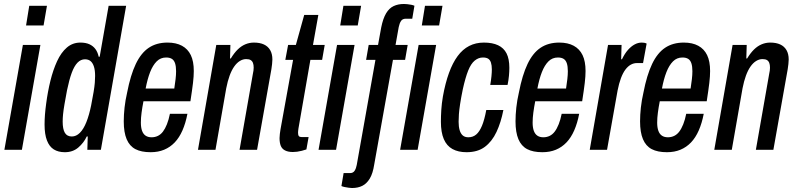

<svg xmlns="http://www.w3.org/2000/svg" viewBox="-20 -753 3998 965"><path d="M111 -625 127 -724H216L199 -625ZM2 0 95 -527H183L90 0Z M306 12Q273 12 250.5 -2Q228 -16 216 -47Q204 -78 204 -127Q204 -151 206 -177Q208 -203 212 -232Q220 -293 233.5 -347.5Q247 -402 267 -445.5Q287 -489 316 -514Q345 -539 384 -539Q411 -539 429.5 -530.5Q448 -522 459.5 -506.5Q471 -491 476 -468H481L526 -724H614L487 0H419L421 -67H416Q401 -35 373.5 -11.5Q346 12 306 12ZM341 -67Q363 -67 381.5 -85.5Q400 -104 414 -139Q428 -174 438 -223Q446 -264 450.5 -291Q455 -318 456.5 -337Q458 -356 458 -371Q458 -400 452 -418.5Q446 -437 435 -446Q424 -455 407 -455Q386 -455 369.5 -438Q353 -421 340.5 -387Q328 -353 317 -300Q309 -258 304 -228.5Q299 -199 297 -179Q295 -159 295 -142Q295 -104 306 -85.5Q317 -67 341 -67Z M737 12Q690 12 660.5 -3.5Q631 -19 616.5 -53.5Q602 -88 602 -143Q602 -176 606 -212.5Q610 -249 619 -288Q636 -376 662.5 -431.5Q689 -487 728 -513Q767 -539 822 -539Q865 -539 894.5 -523Q924 -507 939 -476Q954 -445 954 -396Q954 -370 950 -336Q946 -302 937 -244H701Q695 -213 691.5 -186.5Q688 -160 688 -137Q688 -112 694 -95.5Q700 -79 712 -71Q724 -63 742 -63Q759 -63 773.5 -70Q788 -77 799 -91.5Q810 -106 819 -128.5Q828 -151 834 -181H922Q913 -134 897 -97.5Q881 -61 858 -37Q835 -13 805 -0.5Q775 12 737 12ZM712 -308H856Q860 -334 862.5 -355.5Q865 -377 865 -395Q865 -419 860 -434.5Q855 -450 844 -457Q833 -464 815 -464Q787 -464 767.5 -444.5Q748 -425 734.5 -390.5Q721 -356 712 -308Z M975 0 1067 -527H1138L1136 -459H1140Q1157 -487 1175 -504.5Q1193 -522 1213.5 -530.5Q1234 -539 1256 -539Q1286 -539 1306.5 -529.5Q1327 -520 1338 -501Q1349 -482 1349 -454Q1349 -443 1347.5 -431Q1346 -419 1344 -405L1272 0H1184L1251 -382Q1253 -391 1254 -398.5Q1255 -406 1255 -413Q1255 -427 1251.5 -436.5Q1248 -446 1240 -451Q1232 -456 1217 -456Q1201 -456 1185.5 -446.5Q1170 -437 1157 -418.5Q1144 -400 1134 -372.5Q1124 -345 1117 -309L1063 0Z M1452 11Q1428 11 1412.5 3Q1397 -5 1391 -20.5Q1385 -36 1385 -59Q1385 -68 1386.5 -80Q1388 -92 1390 -104L1453 -452H1414L1428 -527H1467L1509 -678H1580L1553 -527H1612L1599 -452H1540L1480 -107Q1479 -102 1478.5 -95Q1478 -88 1478 -86Q1478 -74 1482 -69Q1486 -64 1497 -64H1531L1520 -2Q1508 2 1496.5 5Q1485 8 1473.5 9.5Q1462 11 1452 11Z M1690 -625 1706 -724H1795L1778 -625ZM1581 0 1674 -527H1762L1669 0Z M1749 192Q1743 192 1732.5 190.5Q1722 189 1712 187Q1702 185 1696 182L1707 117H1739Q1755 117 1762.5 105Q1770 93 1773 76L1867 -452H1820L1833 -527H1880L1896 -615Q1905 -660 1920.5 -686Q1936 -712 1958.5 -722.5Q1981 -733 2010 -733Q2017 -733 2027 -732Q2037 -731 2047 -729Q2057 -727 2063 -724L2052 -659H2020Q2003 -659 1995.5 -647.5Q1988 -636 1984 -617L1968 -527H2029L2016 -452H1955L1861 73Q1854 119 1838.5 144.5Q1823 170 1801 181Q1779 192 1749 192ZM2100 -625 2116 -724H2204L2187 -625ZM1991 0 2084 -527H2172L2079 0Z M2325 12Q2283 12 2254 -4Q2225 -20 2210.5 -54Q2196 -88 2196 -141Q2196 -169 2198 -201Q2200 -233 2206 -268Q2218 -335 2236.5 -386Q2255 -437 2280 -471Q2305 -505 2338 -522Q2371 -539 2412 -539Q2455 -539 2483.5 -525.5Q2512 -512 2526 -484.5Q2540 -457 2540 -412Q2540 -394 2538 -372Q2536 -350 2531 -326H2444Q2448 -349 2450 -369Q2452 -389 2452 -404Q2452 -425 2447.5 -438.5Q2443 -452 2433.5 -458Q2424 -464 2407 -464Q2385 -464 2366 -448.5Q2347 -433 2333 -398Q2319 -363 2306 -304Q2297 -260 2292.5 -230Q2288 -200 2286.5 -179.5Q2285 -159 2285 -141Q2285 -117 2290 -99.5Q2295 -82 2305.5 -72.5Q2316 -63 2334 -63Q2357 -63 2373.5 -77Q2390 -91 2402.5 -121Q2415 -151 2424 -200H2510Q2498 -138 2475.5 -90Q2453 -42 2417 -15Q2381 12 2325 12Z M2706 12Q2659 12 2629.5 -3.5Q2600 -19 2585.5 -53.5Q2571 -88 2571 -143Q2571 -176 2575 -212.5Q2579 -249 2588 -288Q2605 -376 2631.5 -431.5Q2658 -487 2697 -513Q2736 -539 2791 -539Q2834 -539 2863.5 -523Q2893 -507 2908 -476Q2923 -445 2923 -396Q2923 -370 2919 -336Q2915 -302 2906 -244H2670Q2664 -213 2660.5 -186.5Q2657 -160 2657 -137Q2657 -112 2663 -95.5Q2669 -79 2681 -71Q2693 -63 2711 -63Q2728 -63 2742.5 -70Q2757 -77 2768 -91.5Q2779 -106 2788 -128.5Q2797 -151 2803 -181H2891Q2882 -134 2866 -97.5Q2850 -61 2827 -37Q2804 -13 2774 -0.5Q2744 12 2706 12ZM2681 -308H2825Q2829 -334 2831.5 -355.5Q2834 -377 2834 -395Q2834 -419 2829 -434.5Q2824 -450 2813 -457Q2802 -464 2784 -464Q2756 -464 2736.5 -444.5Q2717 -425 2703.5 -390.5Q2690 -356 2681 -308Z M2944 0 3036 -527H3104L3102 -455H3106Q3120 -484 3136 -502Q3152 -520 3169.5 -529.5Q3187 -539 3205 -539Q3212 -539 3218 -538Q3224 -537 3230 -534L3212 -436H3181Q3165 -436 3150.5 -428Q3136 -420 3123.5 -403.5Q3111 -387 3101 -360.5Q3091 -334 3084 -298L3031 0Z M3332 12Q3285 12 3255.5 -3.5Q3226 -19 3211.5 -53.5Q3197 -88 3197 -143Q3197 -176 3201 -212.5Q3205 -249 3214 -288Q3231 -376 3257.5 -431.5Q3284 -487 3323 -513Q3362 -539 3417 -539Q3460 -539 3489.5 -523Q3519 -507 3534 -476Q3549 -445 3549 -396Q3549 -370 3545 -336Q3541 -302 3532 -244H3296Q3290 -213 3286.5 -186.5Q3283 -160 3283 -137Q3283 -112 3289 -95.5Q3295 -79 3307 -71Q3319 -63 3337 -63Q3354 -63 3368.5 -70Q3383 -77 3394 -91.5Q3405 -106 3414 -128.5Q3423 -151 3429 -181H3517Q3508 -134 3492 -97.5Q3476 -61 3453 -37Q3430 -13 3400 -0.5Q3370 12 3332 12ZM3307 -308H3451Q3455 -334 3457.5 -355.5Q3460 -377 3460 -395Q3460 -419 3455 -434.5Q3450 -450 3439 -457Q3428 -464 3410 -464Q3382 -464 3362.5 -444.5Q3343 -425 3329.5 -390.5Q3316 -356 3307 -308Z M3570 0 3662 -527H3733L3731 -459H3735Q3752 -487 3770 -504.5Q3788 -522 3808.5 -530.5Q3829 -539 3851 -539Q3881 -539 3901.5 -529.5Q3922 -520 3933 -501Q3944 -482 3944 -454Q3944 -443 3942.5 -431Q3941 -419 3939 -405L3867 0H3779L3846 -382Q3848 -391 3849 -398.5Q3850 -406 3850 -413Q3850 -427 3846.5 -436.5Q3843 -446 3835 -451Q3827 -456 3812 -456Q3796 -456 3780.5 -446.5Q3765 -437 3752 -418.5Q3739 -400 3729 -372.5Q3719 -345 3712 -309L3658 0Z"/></svg>

Font: Archivo ExtraCondensed Medium
Style: Italic
Weight: 500
Width: 2
Italic angle: -10°
Designer: Hector Gatti
Foundry: Omnibus-Type
Version: Version 2.001